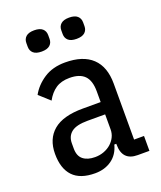

<svg xmlns="http://www.w3.org/2000/svg" viewBox="-137 -810 762 909"><g transform="rotate(-20 244.5 -355.5)"><path d="M403 0Q326 0 326 -81V-85H316Q304 -38 269 -13Q234 12 185 12Q110 12 73.5 -26.5Q37 -65 37 -139Q37 -214 85.5 -255Q134 -296 234 -296H324V-350Q324 -404 299.5 -429Q275 -454 224 -454Q182 -454 154.5 -435.5Q127 -417 108 -382L55 -430Q78 -472 122 -501Q166 -530 229 -530Q319 -530 365.5 -486Q412 -442 412 -357V-75H462V0ZM211 -60Q235 -60 256 -68Q277 -76 292 -89.5Q307 -103 315.5 -120.5Q324 -138 324 -158V-234H235Q179 -234 154 -214.5Q129 -195 129 -159V-133Q129 -95 151 -77.5Q173 -60 211 -60ZM144 -616Q116 -616 102.5 -628Q89 -640 89 -660V-679Q89 -699 102.5 -711Q116 -723 144 -723Q172 -723 185.5 -711Q199 -699 199 -679V-660Q199 -640 185.5 -628Q172 -616 144 -616ZM320 -616Q292 -616 278.5 -628Q265 -640 265 -660V-679Q265 -699 278.5 -711Q292 -723 320 -723Q348 -723 361.5 -711Q375 -699 375 -679V-660Q375 -640 361.5 -628Q348 -616 320 -616Z"/></g></svg>

Font: IBM Plex Sans Condensed Text
Style: Regular
Weight: 450
Width: 3
Designer: Mike Abbink, Paul van der Laan, Pieter van Rosmalen
Foundry: Bold Monday
Version: Version 1.1